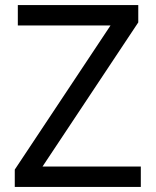

<svg xmlns="http://www.w3.org/2000/svg" viewBox="-20 -734 612 754"><path d="M533 0H38V-68L414 -634H50V-714H523V-646L147 -80H533Z"/></svg>

Font: Noto Sans Thaana
Style: Regular
Weight: 400
Designer: Monotype Design Team
Foundry: Monotype Imaging Inc.
Version: Version 2.001